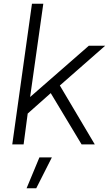

<svg xmlns="http://www.w3.org/2000/svg" viewBox="-20 -777 586 1033"><path d="M46 0 152 -757H213L142 -255L458 -531H546L302 -317L490 0H419L253 -276L129 -166L107 0ZM123 236 192 70H259L175 236Z"/></svg>

Font: Plus Jakarta Sans Light
Style: Italic
Weight: 300
Italic angle: -8°
Designer: Gumpita Rahayu
Foundry: Tokotype
Version: Version 2.071; ttfautohint (v1.8.4.7-5d5b);gftools[0.9.29]